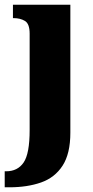

<svg xmlns="http://www.w3.org/2000/svg" viewBox="-43 -556 397 816"><path d="M-23 240V172H-17Q32 172 57.5 134.5Q83 97 83 -4V-413Q83 -455 63 -467Q43 -479 15 -479H12V-536H256V8Q256 97 223 148Q190 199 131.5 219.5Q73 240 -3 240Z"/></svg>

Font: Noto Serif Condensed Black
Style: Regular
Weight: 900
Width: 3
Designer: Monotype Design Team
Foundry: Monotype Imaging Inc.
Version: Version 2.015; ttfautohint (v1.8.4.7-5d5b)